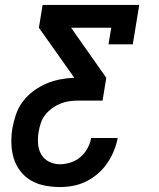

<svg xmlns="http://www.w3.org/2000/svg" viewBox="-20 -550 640 775"><path d="M222 205Q191 205 160.5 199Q130 193 105 178.5Q80 164 62 140.5Q44 117 35.5 89Q27 61 26 30Q25 -1 30 -32Q35 -60 44.5 -88Q54 -116 72 -140Q90 -164 115 -182.5Q140 -201 167 -212.5Q194 -224 222.5 -229.5Q251 -235 280 -236L137 -438L152 -530H542L516 -371H418L429 -438H267L409 -236L394 -144H296Q278 -144 260 -141.5Q242 -139 224.5 -132Q207 -125 191 -113.5Q175 -102 163 -87Q151 -72 145 -54Q139 -36 136 -18Q132 5 133.5 29Q135 53 146 72.5Q157 92 177.5 102.5Q198 113 222 113Q243 113 265 106Q287 99 304.5 84Q322 69 333 49Q344 29 348 7H455Q450 34 439.5 59.5Q429 85 413 108.5Q397 132 375 151Q353 170 327.5 182.5Q302 195 275 200Q248 205 222 205Z"/></svg>

Font: Iosevka Slab SmBdExObl
Style: Regular
Weight: 600
Width: 7
Italic angle: -9°
Monospace: yes
Designer: Belleve Invis
Foundry: Belleve Invis
Version: Version 11.1.0; ttfautohint (v1.8.3)